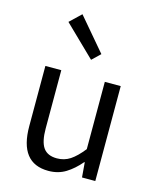

<svg xmlns="http://www.w3.org/2000/svg" viewBox="-129 -960 864 1061"><g transform="rotate(15 303.5 -429.5)"><path d="M250 13Q85 13 85 -199V-543H176V-210Q176 -134 200 -100Q224 -66 278 -66Q320 -66 353.5 -88Q387 -110 425 -158V-543H516V0H440L433 -85H430Q392 -40 349 -13.5Q306 13 250 13ZM320 -641 145 -811 209 -872 367 -686Z"/></g></svg>

Font: Source Han Sans & Saira Hybrid
Style: Regular
Weight: 400
Designer: Ryoko NISHIZUKA 西塚涼子 (kana & ideographs); Paul D. Hunt (Latin, Greek & Cyrillic); Wenlong ZHANG 张文龙 (bopomofo); Sandoll 
Foundry: Adobe Systems Incorporated
Version: Version 1.00;August 2, 2021;FontCreator 13.0.0.2675 64-bit